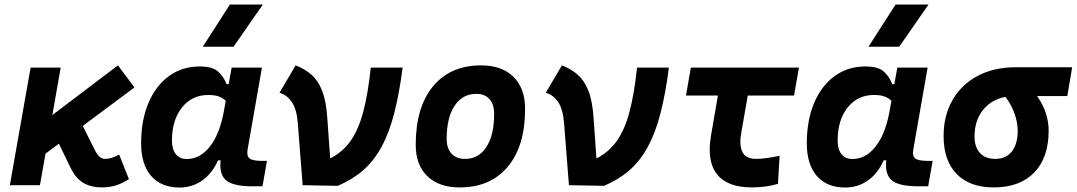

<svg xmlns="http://www.w3.org/2000/svg" viewBox="-20 -815 4739 845"><path d="M23.4 0 114.7 -517.6H247.1L210.4 -308.6L499 -527.3L571.8 -430.2L344.2 -260.7L397.9 -153.8Q416.5 -115.7 441.9 -115.7Q471.2 -115.7 504.4 -134.8L547.4 -26.4Q516.1 -6.8 488.3 1.5Q460.4 9.8 427.7 9.8Q381.8 9.8 347.9 -9.5Q314 -28.8 290 -77.6L239.3 -182.6L180.2 -138.7L155.8 0Z M986.3 -444.3 999.5 -517.6H1132.8L1069.3 -154.8Q1068.4 -148.4 1068.4 -142.6Q1068.4 -126.5 1077.6 -118.2Q1090.3 -106.9 1136.2 -106.9H1154.8L1135.3 4.9H1090.8Q1007.3 4.9 975.6 -21Q949.7 -42.5 949.7 -88.4Q949.7 -98.1 950.7 -109.4H939.5Q914.1 -51.8 870.1 -20.8Q826.2 10.3 770 10.3Q689.5 10.3 645.3 -40.5Q601.1 -91.3 601.1 -184.1Q601.1 -285.6 633.3 -361.8Q665.5 -438 723.6 -480.2Q781.7 -522.5 858.9 -522.5Q914.6 -522.5 939.2 -500.7Q963.9 -479 977.5 -444.3ZM896.5 -397Q824.7 -397 780.8 -341.8Q736.8 -286.6 736.8 -196.3Q736.8 -157.7 753.9 -136.5Q771 -115.2 801.8 -115.2Q860.8 -115.2 904.1 -170.4Q947.3 -225.6 965.3 -325.7L973.6 -371.6Q961.9 -382.8 944.3 -389.9Q926.8 -397 896.5 -397ZM872.6 -609.4 991.7 -794.9H1136.7L1007.8 -609.4Z M1312 0 1290.5 -274.4Q1285.6 -335.4 1263.9 -366.7Q1242.2 -397.9 1210 -406.7L1281.2 -527.3Q1321.8 -511.7 1351.1 -485.8Q1380.4 -460 1397.9 -415Q1415.5 -370.1 1420.4 -296.9L1433.1 -117.7Q1487.3 -145 1522.5 -194.3Q1557.6 -243.7 1578.6 -322.8Q1599.6 -401.9 1611.8 -517.6H1752Q1736.8 -400.4 1714.4 -314.2Q1691.9 -228 1658.4 -167.2Q1625 -106.4 1577.9 -65.4Q1530.8 -24.4 1466.3 2.9Z M2002.9 9.8Q1911.6 9.8 1860.6 -39.8Q1809.6 -89.4 1809.6 -177.7Q1809.6 -342.8 1885.7 -435.1Q1961.9 -527.3 2097.7 -527.3Q2189 -527.3 2240 -476.6Q2291 -425.8 2291 -335Q2291 -172.4 2214.8 -81.3Q2138.7 9.8 2002.9 9.8ZM2026.4 -115.7Q2086.9 -115.7 2120.8 -168.2Q2154.8 -220.7 2154.8 -314Q2154.8 -355.5 2134.3 -378.7Q2113.8 -401.9 2076.7 -401.9Q2015.1 -401.9 1980.5 -349.4Q1945.8 -296.9 1945.8 -203.6Q1945.8 -162.1 1967 -138.9Q1988.3 -115.7 2026.4 -115.7Z M2483.9 0 2462.4 -274.4Q2457.5 -335.4 2435.8 -366.7Q2414.1 -397.9 2381.8 -406.7L2453.1 -527.3Q2493.7 -511.7 2522.9 -485.8Q2552.2 -460 2569.8 -415Q2587.4 -370.1 2592.3 -296.9L2605 -117.7Q2659.2 -145 2694.3 -194.3Q2729.5 -243.7 2750.5 -322.8Q2771.5 -401.9 2783.7 -517.6H2923.8Q2908.7 -400.4 2886.2 -314.2Q2863.8 -228 2830.3 -167.2Q2796.9 -106.4 2749.8 -65.4Q2702.6 -24.4 2638.2 2.9Z M3289.6 9.8Q3180.7 9.8 3135.3 -48.3Q3103.5 -88.9 3103.5 -156.7Q3103.5 -185.5 3109.4 -219.7L3139.6 -394.5H2999L3020.5 -517.6H3496.1L3474.6 -394.5H3271L3242.7 -232.9Q3238.3 -209.5 3238.3 -190.9Q3238.3 -115.7 3306.6 -115.7Q3348.6 -115.7 3411.1 -129.4L3403.8 -5.9Q3351.1 9.8 3289.6 9.8Z M3916 -444.3 3929.2 -517.6H4062.5L3999 -154.8Q3998 -148.4 3998 -142.6Q3998 -126.5 4007.3 -118.2Q4020 -106.9 4065.9 -106.9H4084.5L4064.9 4.9H4020.5Q3937 4.9 3905.3 -21Q3879.4 -42.5 3879.4 -88.4Q3879.4 -98.1 3880.4 -109.4H3869.1Q3843.8 -51.8 3799.8 -20.8Q3755.9 10.3 3699.7 10.3Q3619.1 10.3 3575 -40.5Q3530.8 -91.3 3530.8 -184.1Q3530.8 -285.6 3563 -361.8Q3595.2 -438 3653.3 -480.2Q3711.4 -522.5 3788.6 -522.5Q3844.2 -522.5 3868.9 -500.7Q3893.6 -479 3907.2 -444.3ZM3826.2 -397Q3754.4 -397 3710.4 -341.8Q3666.5 -286.6 3666.5 -196.3Q3666.5 -157.7 3683.6 -136.5Q3700.7 -115.2 3731.4 -115.2Q3790.5 -115.2 3833.7 -170.4Q3877 -225.6 3895 -325.7L3903.3 -371.6Q3891.6 -382.8 3874 -389.9Q3856.4 -397 3826.2 -397ZM3802.2 -609.4 3921.4 -794.9H4066.4L3937.5 -609.4Z M4353 9.8Q4248 9.8 4190.4 -49.3Q4132.8 -108.4 4132.8 -215.8Q4132.8 -307.1 4172.4 -375.2Q4211.9 -443.4 4283.2 -481.2Q4354.5 -519 4449.7 -519H4698.7L4677.2 -392.1H4544.4Q4570.3 -355.5 4582.8 -316.9Q4595.2 -278.3 4595.2 -240.2Q4595.2 -121.1 4531.7 -55.7Q4468.3 9.8 4353 9.8ZM4405.3 -388.7Q4342.8 -377 4305.9 -330.6Q4269 -284.2 4269 -213.9Q4269 -167.5 4293 -141.6Q4316.9 -115.7 4360.4 -115.7Q4407.7 -115.7 4433.3 -148.4Q4459 -181.2 4459 -240.2Q4459 -273.9 4446 -312.3Q4433.1 -350.6 4405.3 -388.7Z"/></svg>

Font: CaskaydiaCove NF
Style: Bold Italic
Weight: 700
Italic angle: -10°
Designer: Aaron Bell
Foundry: Saja Typeworks
Version: Version 2111.001; VTT 6.35;Nerd Fonts 3.2.1